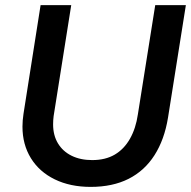

<svg xmlns="http://www.w3.org/2000/svg" viewBox="-20 -720 748 752"><path d="M335 12Q255 12 194.5 -17.5Q134 -47 101 -100.5Q68 -154 68 -224Q68 -236 69 -248.5Q70 -261 72 -274L139 -700H259L190 -265Q189 -257 188.5 -249Q188 -241 188 -233Q188 -190 207 -158.5Q226 -127 260.5 -110Q295 -93 341 -93Q393 -93 429.5 -114.5Q466 -136 489 -176.5Q512 -217 520 -272L588 -700H708L638 -259Q624 -173 585 -112Q546 -51 483.5 -19.5Q421 12 335 12Z"/></svg>

Font: MuseoModerno Thin Medium
Style: Italic
Weight: 500
Italic angle: -9°
Version: Version 1.003